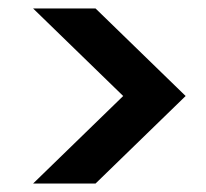

<svg xmlns="http://www.w3.org/2000/svg" viewBox="-20 -510 486 452"><path d="M417 -284 205 -78H58L270 -284L58 -490H205Z"/></svg>

Font: Cabin
Style: Bold
Weight: 700
Designer: Pablo Impallari
Foundry: Pablo Impallari. www.impallari.com Igino Marini. www.ikern.com
Version: Version 1.005